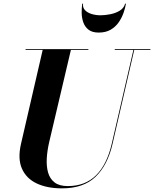

<svg xmlns="http://www.w3.org/2000/svg" viewBox="-20 -1020 846 1055"><path d="M436.5 -1000Q433.5 -978.5 447 -964.2Q460.5 -950 483.8 -943Q507 -936 532 -936Q557 -936 586.2 -941.8Q615.5 -947.5 638.2 -961.5Q661 -975.5 667.5 -1000H672Q668.5 -977 659 -949.8Q649.5 -922.5 632.5 -897.8Q615.5 -873 588.5 -857Q561.5 -841 522 -841Q486.5 -841 466.2 -857Q446 -873 437.5 -897.8Q429 -922.5 428.8 -949.8Q428.5 -977 432 -1000ZM120.5 -750H465.5V-745.5H369.5L250.5 -240Q239.5 -193 237 -149.8Q234.5 -106.5 244.2 -72Q254 -37.5 280 -17.5Q306 2.5 352.5 2.5Q447.5 2.5 507.5 -56.5Q567.5 -115.5 594 -230L713 -745.5H610.5V-750H806.5V-745.5H717.5L598.5 -230Q571.5 -112.5 505.2 -48.8Q439 15 320.5 15Q239 15 181.8 -12Q124.5 -39 100.5 -93.5Q76.5 -148 95.5 -230L214.5 -745.5H120.5Z"/></svg>

Font: Bodoni* 36pt
Style: Bold Italic
Weight: 700
Italic angle: -13°
Version: Version 2.3